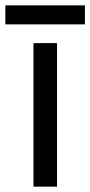

<svg xmlns="http://www.w3.org/2000/svg" viewBox="-40 -697 337 717"><path d="M173 0H85V-536H173ZM277 -677V-606H-20V-677Z"/></svg>

Font: Noto Sans Syriac Eastern
Style: Regular
Weight: 400
Designer: Patrick Giasson and the Monotype Design Team
Foundry: Monotype Imaging Inc.
Version: Version 3.001; ttfautohint (v1.8.4.7-5d5b)